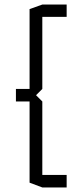

<svg xmlns="http://www.w3.org/2000/svg" viewBox="-20 -724 318 844"><path d="M166 100V45H273V100ZM50 -278V-333H110V-278ZM166 -650V-704H273V-650ZM110 79V-333H111L166 -278V100ZM110 -278V-684L166 -704V-333L111 -278Z"/></svg>

Font: Foldit Light
Style: Regular
Weight: 300
Version: Version 1.003